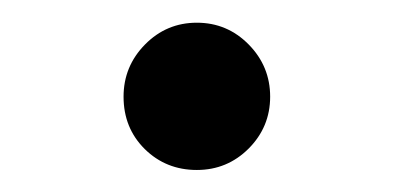

<svg xmlns="http://www.w3.org/2000/svg" viewBox="-20 -151 349 170"><path d="M89.4 -65.4Q89.4 -92.3 108.4 -111.6Q127.4 -130.9 154.3 -130.9Q181.2 -130.9 200.2 -111.6Q219.2 -92.3 219.2 -65.4Q219.2 -38.6 200.2 -19.5Q181.2 -0.5 154.3 -0.5Q127 -0.5 108.2 -19Q89.4 -37.6 89.4 -65.4Z"/></svg>

Font: Shabnam FD
Style: Regular
Weight: 400
Foundry: DejaVu fonts team - Redesigned by Saber Rastikerdar - Based on Vazir font
Version: Version 5.00;October 20, 2019;FontCreator 12.0.0.2547 64-bit